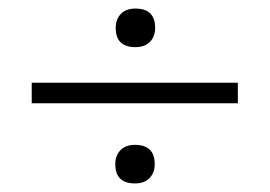

<svg xmlns="http://www.w3.org/2000/svg" viewBox="-20 -509 631 448"><path d="M296 -399Q250 -399 250 -444Q250 -464 262 -476.5Q274 -489 296 -489Q342 -489 342 -444Q342 -424 330 -411.5Q318 -399 296 -399ZM54 -268V-316H535V-268ZM295 -81Q249 -81 249 -126Q249 -146 261 -158.5Q273 -171 295 -171Q341 -171 341 -126Q341 -106 329 -93.5Q317 -81 295 -81Z"/></svg>

Font: Lexend Deca ExtraLight
Style: Regular
Weight: 200
Designer: Bonnie Shaver-Troup, Thomas Jockin
Foundry: Lexend
Version: Version 1.008; ttfautohint (v1.8.4.7-5d5b)